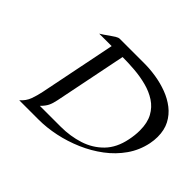

<svg xmlns="http://www.w3.org/2000/svg" viewBox="-158 -1036 1298 1298"><g transform="rotate(45 490.5 -387.0)"><path d="M144 0Q179.2 -30.3 193.6 -70.1Q208 -109.9 216.8 -153.3L327.1 -700.7H208Q218.3 -706.1 234.9 -717.8Q251.5 -729.5 270 -742.7Q288.6 -755.9 304.4 -765.1Q320.3 -774.4 328.6 -774.4H567.9Q621.6 -774.4 679.2 -765.1Q736.8 -755.9 790.8 -735.6Q844.7 -715.3 887.7 -681.9Q930.7 -648.4 956.1 -600.1Q981.4 -551.8 981.4 -486.3Q981.4 -454.1 974.6 -419.9Q957.5 -337.4 910.9 -270.8Q864.3 -204.1 797.1 -153.6Q730 -103 650.6 -68.8Q571.3 -34.7 488.8 -17.3Q406.2 0 329.6 0ZM269.5 -71.8H468.8Q560.5 -71.8 641.4 -97.9Q722.2 -124 779.1 -182.4Q835.9 -240.7 855.5 -338.4Q860.4 -361.8 863 -385.3Q865.7 -408.7 865.7 -432.6Q865.7 -505.4 839.1 -554Q812.5 -602.5 767.3 -631.8Q722.2 -661.1 665.5 -676Q608.9 -690.9 548.3 -695.8Q487.8 -700.7 431.6 -700.7L327.1 -182.6Q319.8 -146 308.1 -122.3Q296.4 -98.6 269.5 -71.8Z"/></g></svg>

Font: Lugrasimo
Style: Regular
Weight: 400
Designer: The DocRepair Project, Astigmatic (AOETI)
Foundry: Google
Version: Version 1.001